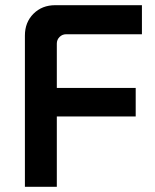

<svg xmlns="http://www.w3.org/2000/svg" viewBox="-20 -720 598 740"><path d="M76 0V-583Q76 -634 109 -667Q142 -700 193 -700H527V-588H235Q220 -588 209.5 -577.5Q199 -567 199 -552V0ZM139 -271V-381H503V-271Z"/></svg>

Font: SUSE Thin SemiBold
Style: Regular
Weight: 600
Version: Version 1.000